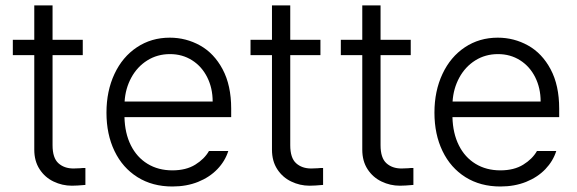

<svg xmlns="http://www.w3.org/2000/svg" viewBox="-20 -677 2126 708"><path d="M285.2 -473.6H173.8V-141.6Q173.8 -94.7 195.3 -75.2Q216.8 -55.7 251 -55.7L275.4 -56.6Q283.2 -57.6 294.9 -57.6V4.9Q262.7 7.8 245.1 7.8Q209.5 7.8 177.5 -7.6Q145.5 -22.9 126 -53Q106.4 -83 106.4 -125V-473.6H27.3V-530.3H106.4V-657.2H173.8V-530.3H285.2Z M372.6 -261.7Q372.6 -341.3 402.1 -404.3Q431.6 -467.3 484.9 -502.7Q538.1 -538.1 606 -538.1Q666 -538.1 717.8 -509.3Q769.5 -480.5 801 -421.4Q832.5 -362.3 832.5 -276.4V-245.1H439Q440.4 -185.5 462.4 -141.4Q484.4 -97.2 523.9 -73Q563.5 -48.8 615.7 -48.8Q666 -48.8 700 -69.8Q733.9 -90.8 750.5 -120.1H821.8Q810.1 -83 781.5 -53.2Q752.9 -23.4 710.4 -6.3Q668 10.7 615.7 10.7Q542 10.7 487.1 -23.7Q432.1 -58.1 402.3 -119.9Q372.6 -181.6 372.6 -261.7ZM764.2 -302.7Q764.2 -352.1 744.1 -392.1Q724.1 -432.1 688.2 -454.8Q652.3 -477.5 606.9 -477.5Q560.1 -477.5 522.9 -454.1Q485.8 -430.7 464.1 -390.6Q442.4 -350.6 439.5 -302.7Z M1161.6 -473.6H1050.3V-141.6Q1050.3 -94.7 1071.8 -75.2Q1093.3 -55.7 1127.4 -55.7L1151.9 -56.6Q1159.7 -57.6 1171.4 -57.6V4.9Q1139.2 7.8 1121.6 7.8Q1085.9 7.8 1054 -7.6Q1022 -22.9 1002.4 -53Q982.9 -83 982.9 -125V-473.6H903.8V-530.3H982.9V-657.2H1050.3V-530.3H1161.6Z M1494.6 -473.6H1383.3V-141.6Q1383.3 -94.7 1404.8 -75.2Q1426.3 -55.7 1460.4 -55.7L1484.9 -56.6Q1492.7 -57.6 1504.4 -57.6V4.9Q1472.2 7.8 1454.6 7.8Q1418.9 7.8 1387 -7.6Q1355 -22.9 1335.4 -53Q1315.9 -83 1315.9 -125V-473.6H1236.8V-530.3H1315.9V-657.2H1383.3V-530.3H1494.6Z M1582 -261.7Q1582 -341.3 1611.6 -404.3Q1641.1 -467.3 1694.3 -502.7Q1747.6 -538.1 1815.4 -538.1Q1875.5 -538.1 1927.2 -509.3Q1979 -480.5 2010.5 -421.4Q2042 -362.3 2042 -276.4V-245.1H1648.4Q1649.9 -185.5 1671.9 -141.4Q1693.8 -97.2 1733.4 -73Q1772.9 -48.8 1825.2 -48.8Q1875.5 -48.8 1909.4 -69.8Q1943.4 -90.8 1960 -120.1H2031.2Q2019.5 -83 1991 -53.2Q1962.4 -23.4 1919.9 -6.3Q1877.4 10.7 1825.2 10.7Q1751.5 10.7 1696.5 -23.7Q1641.6 -58.1 1611.8 -119.9Q1582 -181.6 1582 -261.7ZM1973.6 -302.7Q1973.6 -352.1 1953.6 -392.1Q1933.6 -432.1 1897.7 -454.8Q1861.8 -477.5 1816.4 -477.5Q1769.5 -477.5 1732.4 -454.1Q1695.3 -430.7 1673.6 -390.6Q1651.9 -350.6 1648.9 -302.7Z"/></svg>

Font: Pretendard Std Light
Style: Regular
Weight: 300
Designer: Base glyphs from Inter by Rasmus Andersson; Hangeul glyphs from Noto Sans CJK(Source Han Sans) by Jang Soo-young and Kan
Foundry: Kil Hyung-jin
Version: Version 1.309